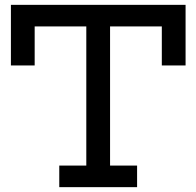

<svg xmlns="http://www.w3.org/2000/svg" viewBox="-20 -772 810 792"><path d="M745.5 -752V-502H647.5V-663H434V-89H545.5V0H224.5V-89H336V-663H123V-502H25V-752Z"/></svg>

Font: Hepta Slab ExtraLight Medium
Style: Regular
Weight: 500
Version: Version 1.100